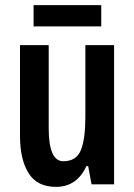

<svg xmlns="http://www.w3.org/2000/svg" viewBox="-20 -719 524 749"><path d="M425 -543V0H337L324 -71H317Q280 10 198 10Q125 10 91.5 -43.5Q58 -97 58 -189V-543H170V-219Q170 -90 227 -90Q278 -90 295.5 -133.5Q313 -177 313 -262V-543ZM375 -699V-616H111V-699Z"/></svg>

Font: Noto Sans Arabic ExtCond SemBd
Style: Regular
Weight: 600
Width: 2
Designer: Monotype Design Team, Nadine Chahine, Nizar Qandah and Khaled Hosny
Foundry: Monotype Imaging Inc.
Version: Version 2.012; ttfautohint (v1.8.4.7-5d5b)